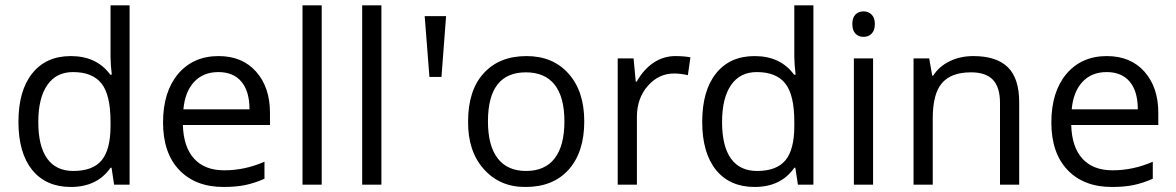

<svg xmlns="http://www.w3.org/2000/svg" viewBox="-20 -704 4483 732"><path d="M126 -238.8Q126 -146.5 159.9 -99.4Q193.8 -52.2 259.3 -52.2Q334 -52.2 367.7 -93Q401.4 -133.8 401.4 -224.1V-239.3Q401.4 -342.3 367.2 -385.3Q333 -429.2 258.3 -429.2Q194.3 -429.2 160.2 -379.6Q126 -330.1 126 -238.8ZM415 0 405.3 -64.5H401.4Q350.6 8.8 250 8.8Q155.8 8.8 103 -55.7Q50.3 -121.1 50.3 -239.3Q50.3 -358.4 103 -424.3Q155.8 -490.2 250 -490.2Q348.6 -490.2 400.4 -419.4H406.2L402.8 -454.1L401.4 -487.8V-683.6H474.1V0Z M915 1.5Q880.4 8.8 832 8.8Q725.1 8.8 663.1 -56.2Q601.6 -121.1 601.6 -236.8Q601.6 -353.5 658.7 -421.9Q716.8 -490.2 813 -490.2Q903.8 -490.2 956.5 -430.7Q1009.3 -371.1 1009.3 -273.9V-227.5H677.2Q679.7 -143.1 720.2 -98.9Q760.7 -54.7 834.5 -54.7Q913.6 -54.7 988.3 -87.4V-22.5Q950.7 -5.9 915 1.5ZM931.2 -287.1Q931.2 -356 900.4 -392.6Q869.6 -429.2 812.5 -429.2Q754.9 -429.2 720 -391.6Q685.1 -354 679.2 -287.1Z M1206.5 -683.6V0H1133.3V-683.6Z M1434.1 -683.6V0H1360.8V-683.6Z M1599.1 -642.6H1680.7L1663.1 -410.6H1617.2Z M2147.9 -422.9Q2207.5 -356 2207.5 -241.2Q2207.5 -124 2147.9 -57.1Q2088.4 8.8 1984.4 8.8Q1886.2 9.8 1824.7 -59.1Q1763.2 -127.9 1764.6 -241.2Q1764.6 -359.4 1823.7 -424.3Q1883.3 -490.2 1987.3 -490.2Q2088.4 -490.2 2147.9 -422.9ZM1984.9 -428.2Q1840.3 -428.2 1840.3 -241.2Q1840.3 -148.9 1877.2 -100.6Q1914.1 -52.2 1985.8 -52.2Q2057.6 -52.2 2094.7 -100.3Q2131.8 -148.4 2131.8 -241.2Q2131.8 -333.5 2094.7 -380.9Q2057.6 -428.2 1984.9 -428.2Z M2407.2 -392.6Q2434.1 -439.9 2471.9 -465.1Q2509.8 -490.2 2554.7 -490.2Q2587.9 -490.2 2612.3 -485.4L2602.5 -417.5Q2573.7 -423.8 2549.8 -423.8Q2491.2 -423.8 2449.7 -376.5Q2408.2 -329.1 2408.2 -258.3V0H2335V-481.4H2395.5L2403.8 -392.6Z M2732.9 -238.8Q2732.9 -146.5 2766.8 -99.4Q2800.8 -52.2 2866.2 -52.2Q2940.9 -52.2 2974.6 -93Q3008.3 -133.8 3008.3 -224.1V-239.3Q3008.3 -342.3 2974.1 -385.3Q2939.9 -429.2 2865.2 -429.2Q2801.3 -429.2 2767.1 -379.6Q2732.9 -330.1 2732.9 -238.8ZM3022 0 3012.2 -64.5H3008.3Q2957.5 8.8 2856.9 8.8Q2762.7 8.8 2710 -55.7Q2657.2 -121.1 2657.2 -239.3Q2657.2 -358.4 2710 -424.3Q2762.7 -490.2 2856.9 -490.2Q2955.6 -490.2 3007.3 -419.4H3013.2L3009.8 -454.1L3008.3 -487.8V-683.6H3081.1V0Z M3272.5 -563.5Q3252.9 -563.5 3241.2 -575.9Q3229.5 -588.4 3229.5 -612.3Q3229.5 -636.2 3241.2 -648.4Q3252.9 -660.6 3272.5 -660.6Q3291 -660.6 3303.2 -648.2Q3315.4 -635.7 3315.4 -612.3Q3315.4 -588.4 3303.2 -575.9Q3291 -563.5 3272.5 -563.5ZM3308.6 -481.4V0H3235.4V-481.4Z M3865.7 0H3792.5V-311.5Q3792.5 -371.1 3765.6 -399.7Q3738.8 -428.2 3682.1 -428.2Q3606.4 -428.2 3571.3 -387.2Q3536.1 -346.7 3536.1 -252.4V0H3462.9V-481.4H3522.5L3534.2 -415.5H3537.6Q3560.1 -450.7 3600.6 -470.5Q3641.1 -490.2 3690.9 -490.2Q3778.8 -490.2 3822.3 -447.8Q3865.7 -405.3 3865.7 -314Z M4301.8 1.5Q4267.1 8.8 4218.8 8.8Q4111.8 8.8 4049.8 -56.2Q3988.3 -121.1 3988.3 -236.8Q3988.3 -353.5 4045.4 -421.9Q4103.5 -490.2 4199.7 -490.2Q4290.5 -490.2 4343.3 -430.7Q4396 -371.1 4396 -273.9V-227.5H4064Q4066.4 -143.1 4106.9 -98.9Q4147.5 -54.7 4221.2 -54.7Q4300.3 -54.7 4375 -87.4V-22.5Q4337.4 -5.9 4301.8 1.5ZM4317.9 -287.1Q4317.9 -356 4287.1 -392.6Q4256.3 -429.2 4199.2 -429.2Q4141.6 -429.2 4106.7 -391.6Q4071.8 -354 4065.9 -287.1Z"/></svg>

Font: Khula Regular
Style: Regular
Weight: 400
Designer: Erin McLaughlin, Steve Matteson
Version: Version 1.000;PS 1.0;hotconv 1.0.72;makeotf.lib2.5.5900